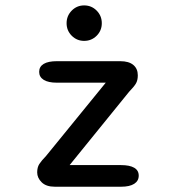

<svg xmlns="http://www.w3.org/2000/svg" viewBox="-20 -708 659 728"><path d="M121 -54.5Q121 -73.5 129 -86Q137 -98.5 154.5 -116.5L381 -394.5H195.5Q163 -394.5 145.8 -405.2Q128.5 -416 128.5 -435.5Q128.5 -455.5 145.8 -465.8Q163 -476 195.5 -476H436Q468.5 -476 485.5 -461.8Q502.5 -447.5 502.5 -422.5Q502.5 -403 495 -390.8Q487.5 -378.5 469.5 -360L244 -82H439Q471.5 -82 488.8 -72Q506 -62 506 -42Q506 -22 488.8 -11Q471.5 0 439 0H188Q155 0 138 -16.8Q121 -33.5 121 -54.5ZM299 -553Q271.5 -553 252 -572.5Q232.5 -592 232.5 -620Q232.5 -648 252 -667.8Q271.5 -687.5 299 -687.5Q327 -687.5 346.5 -667.8Q366 -648 366 -620Q366 -592 346.5 -572.5Q327 -553 299 -553Z"/></svg>

Font: Sono Monospace Medium
Style: Regular
Weight: 500
Designer: Tyler Finck
Foundry: Tyler Finck
Version: Version 2.112